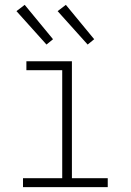

<svg xmlns="http://www.w3.org/2000/svg" viewBox="-20 -773 540 793"><path d="M75 0V-37H237V-483H89V-520H277V-37H425V0ZM342 -589 218 -727 252 -753 369 -611ZM172 -589 48 -727 82 -753 199 -611Z"/></svg>

Font: Iosevka Extralight
Style: Regular
Weight: 200
Monospace: yes
Designer: Belleve Invis
Foundry: Belleve Invis
Version: Version 32.0.1; ttfautohint (v1.8.4)